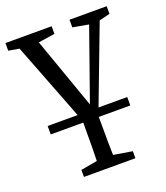

<svg xmlns="http://www.w3.org/2000/svg" viewBox="-132 -566 778 898"><g transform="rotate(-20 257.0 -117.0)"><path d="M53 0H449V-42H53V0ZM0 -436 98 -419H118L230 -436V-474H0V-436ZM234 40H275L470 -474H416L242 19L286 -33L130 -474H35L234 40ZM131 240H387V205L264 185H244L131 205V240ZM212 240H295C293 170 292 98 292 -44H215C215 100 214 170 212 240ZM319 -436 414 -419H434L504 -436V-474H319V-436Z"/></g></svg>

Font: Source Serif Variable
Style: Regular
Weight: 389
Designer: Frank Grießhammer
Foundry: Adobe Systems Incorporated
Version: Version 3.001;hotconv 1.0.111;makeotfexe 2.5.65597